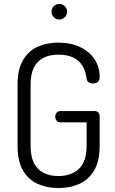

<svg xmlns="http://www.w3.org/2000/svg" viewBox="-20 -947 582 973"><path d="M276 6Q218 6 171 -15Q124 -36 96.5 -83Q69 -130 69 -208V-518Q69 -595 96.5 -642Q124 -689 170.5 -710Q217 -731 275 -731Q339 -731 386 -708.5Q433 -686 459 -647Q485 -608 485 -558Q485 -539 476 -531.5Q467 -524 452 -524Q439 -524 429.5 -530Q420 -536 419 -549Q414 -588 397 -615Q380 -642 350 -656Q320 -670 276 -670Q209 -670 172 -633Q135 -596 135 -518V-208Q135 -130 172 -92.5Q209 -55 276 -55Q343 -55 381 -92.5Q419 -130 419 -208V-327H285Q273 -327 266.5 -336Q260 -345 260 -356Q260 -366 266.5 -375Q273 -384 285 -384H460Q472 -384 478.5 -376.5Q485 -369 485 -358V-208Q485 -130 457 -83Q429 -36 382 -15Q335 6 276 6ZM281 -848Q264 -848 252.5 -860Q241 -872 241 -888Q241 -904 252.5 -915.5Q264 -927 281 -927Q297 -927 308.5 -915.5Q320 -904 320 -888Q320 -872 308.5 -860Q297 -848 281 -848Z"/></svg>

Font: Dosis
Style: Regular
Weight: 400
Designer: EdgarTolentino, PabloImpallari, IginoMarini
Foundry: EdgarTolentino, PabloImpallari, IginoMarini
Version: Version 3.001; ttfautohint (v1.8.2)